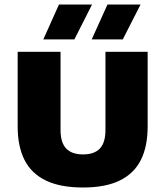

<svg xmlns="http://www.w3.org/2000/svg" viewBox="-20 -825 734 853"><path d="M349 8Q248 8 183.8 -23Q119.5 -54 89 -114.2Q58.5 -174.5 58.5 -263V-595H249V-247.5Q249 -191.5 274 -165.2Q299 -139 349 -139Q399 -139 423.8 -165.2Q448.5 -191.5 448.5 -247.5V-595H636V-263Q636 -174.5 605.8 -114.2Q575.5 -54 512 -23Q448.5 8 349 8ZM387.5 -650 457.5 -805H604.5L525.5 -650ZM172.5 -650 242 -805H389L310.5 -650Z"/></svg>

Font: Encode Sans SC ExtraBold
Style: Regular
Weight: 800
Version: Version 3.002